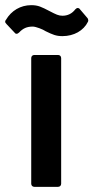

<svg xmlns="http://www.w3.org/2000/svg" viewBox="-65 -724 362 744"><path d="M160 0C167 0 172 -5 172 -12V-499C172 -506 167 -511 160 -511H68C61 -511 56 -506 56 -499V-12C56 -5 61 0 68 0ZM177 -584C221 -584 259 -605 276 -640C277 -642 277 -644 277 -645C277 -648 276 -652 273 -655L244 -689C242 -692 239 -693 236 -693C233 -693 230 -691 227 -688C214 -671 197 -663 177 -663C162 -663 152 -668 127 -681C96 -697 83 -704 56 -704C15 -704 -21 -683 -42 -647C-44 -645 -45 -643 -45 -640C-45 -637 -43 -634 -40 -631L-8 -597C-6 -594 -4 -593 -1 -593C2 -593 6 -595 9 -598C24 -614 39 -621 62 -621C74 -621 102 -610 112 -603C139 -590 152 -584 177 -584Z"/></svg>

Font: Barlow SemiBold Numbers
Style: Regular
Weight: 600
Designer: Jeremy Tribby
Foundry: Tribby Type
Version: Version 1.408